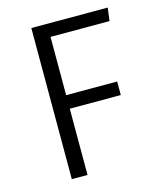

<svg xmlns="http://www.w3.org/2000/svg" viewBox="-98 -696 639 767"><g transform="rotate(-15 221.5 -312.5)"><path d="M169 -274V0H104V-625H420L413 -571H169V-330H380V-274Z"/></g></svg>

Font: Changa ExtraLight
Style: Regular
Weight: 250
Designer: Eduardo Rodriguez Tunni
Foundry: Eduardo Rodriguez Tunni
Version: Version 3.002; ttfautohint (v1.8.2)